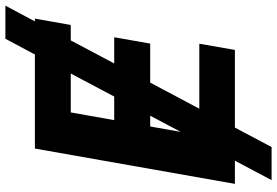

<svg xmlns="http://www.w3.org/2000/svg" viewBox="-174 -698 1005 696"><g transform="rotate(-90 328.0 -349.5)"><path d="M138 -725H479L536 -832H656L599 -725H609L586 -595H530L446.5 -437.5H541.5L518.5 -307H377L282.5 -129H518L495.5 0H214L143.5 133H23.5L94 0H10ZM257 -307H218L198.5 -196.5ZM326.5 -437.5 410 -595H269L241 -437.5Z"/></g></svg>

Font: JuliaMono ExtraBold
Style: Italic
Weight: 800
Italic angle: -9°
Monospace: yes
Designer: cormullion
Foundry: corm
Version: Version 0.057; ttfautohint (v1.8.4)